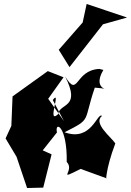

<svg xmlns="http://www.w3.org/2000/svg" viewBox="-20 -870 658 964"><path d="M266 -205C253 -264 318 -240 315 -57C359 -12 258 42 385 -22L514 25C512 49 508 -15 559 -150C538 -182 446 -251 492 -288C468 -308 440 -156 304 -206C443 -276 396 -255 456 -430C577 -422 430 -403 499 -519L478 -524C353 -517 375 -375 307 -486C389 -325 279 -354 272 -297C212 -241 291 -427 245 -368L301 -262L222 -374L299 -482L220 -513L43 -386L37 -238L8 -175L63 -83L116 74L197 72L239 -95L131 -144L188 -107ZM395 -757 275 -620 329 -533 497 -748 618 -782 415 -850Z"/></svg>

Font: Asimov Silicon
Style: Regular
Weight: 400
Designer: Google
Version: Version 2.000980; 2014